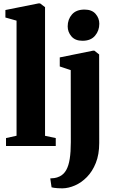

<svg xmlns="http://www.w3.org/2000/svg" viewBox="-20 -838 662 1102"><path d="M75 -59V-719.5L11 -737.5V-780.5L201 -818.5H210L238.5 -797V-58.5L300 -45.5V0H14.5V-45.5ZM338.5 243Q324.5 243 312 242.2Q299.5 241.5 290 240Q280.5 238.5 276 237L268.5 186Q277.5 186 292.2 184Q307 182 322.5 174.5Q346 163 360 138.2Q374 113.5 380.2 73.8Q386.5 34 386.5 -22.5L386 -435.5L323 -456.5V-508.5L513 -547H522L549 -525.5L549.5 -17Q549.5 48.5 530 97.2Q510.5 146 478.8 178.2Q447 210.5 410 226.5Q373 242.5 338.5 243ZM453 -604Q411.5 -604 390 -629.2Q368.5 -654.5 368.5 -686.5Q368.5 -727 393 -755Q417.5 -783 464.5 -783H465.5Q507 -783 528.5 -758.5Q550 -734 550 -701.5Q550 -662 525.5 -633Q501 -604 454 -604Z"/></svg>

Font: Merriweather 72pt Black
Style: Regular
Weight: 900
Version: Version 2.100